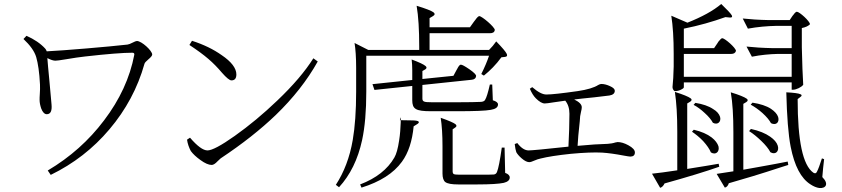

<svg xmlns="http://www.w3.org/2000/svg" viewBox="-20 -870 4233 965"><path d="M235 9C350 -47 448 -123 530 -220C613 -318 672 -428 706 -549C707 -554 714 -562 725 -571C738 -582 745 -590 745 -596C745 -615 692 -664 668 -664C664 -664 657 -661 647 -656C636 -650 627 -647 621 -646C525 -635 299 -616 215 -612C212 -619 210 -623 207 -626C184 -651 152 -673 113 -690L98 -674C131 -643 153 -613 162 -583C171 -552 178 -506 181 -445C182 -431 181 -415 180 -396C179 -384 179 -375 179 -368C179 -354 182 -340 187 -325C194 -306 204 -296 215 -296C234 -296 242 -312 239 -345C238 -358 235 -395 229 -456C223 -520 219 -561 218 -578C235 -569 249 -565 258 -565C265 -565 282 -567 311 -572C350 -579 382 -583 407 -586C521 -599 600 -605 645 -605C652 -605 656 -602 655 -595C633 -479 582 -369 503 -265C427 -164 333 -80 220 -13Z M1044 -41C1052 -41 1062 -47 1074 -60C1081 -67 1086 -71 1089 -74C1199 -147 1291 -220 1366 -292C1453 -376 1524 -466 1577 -561L1555 -577C1514 -512 1454 -441 1373 -364C1303 -297 1232 -238 1160 -187C1091 -138 1045 -114 1023 -114C1001 -114 972 -135 935 -178L920 -168C923 -147 930 -128 939 -111C950 -96 966 -81 987 -66C1010 -49 1029 -41 1044 -41ZM1143 -466C1160 -466 1168 -476 1168 -496C1168 -527 1143 -560 1094 -593C1053 -622 1004 -646 945 -665L932 -644C1012 -591 1051 -557 1096 -504C1118 -479 1134 -466 1143 -466Z M1797 73C1890 44 1958 1 2000 -57C2033 -102 2052 -162 2059 -235L2075 -245C2084 -250 2087 -255 2084 -259C2080 -263 2068 -265 2047 -265L1990 -266C1993 -287 1995 -284 1994 -255C1993 -226 1991 -195 1986 -164C1980 -123 1972 -95 1962 -78C1928 -19 1871 26 1790 57ZM1684 71C1740 10 1779 -69 1800 -166C1814 -231 1821 -312 1821 -410V-590H2438C2429 -563 2416 -532 2399 -498L2412 -490C2443 -515 2473 -545 2500 -582L2518 -584C2528 -585 2531 -590 2527 -599C2522 -610 2504 -631 2474 -662C2463 -646 2451 -632 2438 -619H2139V-703H2442C2457 -703 2465 -708 2467 -719C2467 -734 2402 -789 2389 -789C2385 -789 2378 -783 2369 -770C2366 -766 2363 -763 2362 -761L2342 -733H2139V-779L2156 -789C2166 -795 2167 -801 2159 -808C2148 -816 2120 -827 2074 -841C2083 -788 2087 -720 2087 -636V-619H1831L1762 -654C1767 -623 1770 -581 1770 -529V-409C1770 -312 1764 -231 1753 -167C1738 -79 1709 -4 1668 59ZM2379 57C2444 57 2489 54 2512 49C2532 44 2542 35 2542 22C2542 12 2534 4 2519 -1L2516 -128H2502C2493 -64 2485 -23 2478 -6C2475 2 2470 6 2462 7C2455 8 2427 8 2379 8H2290C2275 8 2265 7 2261 5C2257 3 2255 -2 2255 -9V-220L2268 -229C2276 -234 2276 -240 2269 -246C2260 -253 2235 -264 2195 -278C2201 -239 2204 -192 2204 -135V2C2204 23 2209 38 2218 45C2229 53 2250 57 2283 57ZM2277 -311C2364 -311 2421 -313 2447 -318C2471 -322 2483 -331 2483 -345C2483 -354 2474 -361 2457 -366L2454 -445H2442C2433 -405 2425 -379 2418 -368C2415 -362 2408 -359 2398 -358C2377 -357 2337 -356 2278 -356H2151C2130 -356 2116 -357 2111 -360C2106 -362 2103 -367 2103 -374V-443L2350 -469C2364 -470 2372 -477 2373 -488C2373 -495 2362 -506 2339 -522C2317 -537 2303 -545 2296 -545C2291 -545 2285 -538 2278 -524C2276 -521 2275 -518 2274 -517L2259 -489L2103 -473V-513L2117 -521C2125 -526 2126 -532 2119 -538C2110 -546 2087 -557 2049 -571C2051 -554 2052 -536 2052 -517V-468L1852 -447L1862 -418L2052 -438V-367C2052 -322 2069 -311 2146 -311Z M2640 -55C2646 -55 2655 -58 2666 -63C2677 -68 2687 -71 2696 -73C2731 -82 2783 -90 2850 -97C2915 -103 2967 -105 3006 -103C3037 -101 3073 -96 3115 -88C3132 -85 3143 -83 3148 -83C3163 -83 3171 -90 3171 -104C3171 -116 3160 -128 3138 -140C3118 -151 3100 -156 3084 -156C3082 -156 3078 -155 3073 -154C3061 -150 3048 -148 3034 -147C2995 -146 2944 -143 2883 -137C2884 -164 2888 -206 2894 -261C2895 -285 2896 -288 2900 -307C2903 -318 2904 -326 2904 -331C2904 -345 2891 -358 2866 -370C2887 -373 2921 -376 2968 -381C3009 -386 3034 -389 3043 -390C3061 -393 3070 -401 3070 -414C3070 -422 3062 -430 3046 -437C3031 -444 3016 -448 3002 -448C2998 -448 2993 -446 2987 -443C2967 -430 2932 -419 2883 -412C2805 -401 2753 -395 2726 -395C2707 -395 2684 -407 2655 -432L2643 -424C2652 -403 2662 -387 2673 -376C2690 -359 2705 -350 2718 -350C2725 -350 2740 -352 2765 -356C2788 -359 2807 -362 2821 -364C2835 -347 2842 -325 2842 -298C2842 -248 2840 -193 2837 -133C2718 -120 2651 -114 2637 -114C2618 -114 2599 -126 2580 -151L2567 -146C2569 -127 2572 -114 2575 -105C2580 -96 2589 -85 2602 -74C2617 -61 2630 -55 2640 -55Z M4098 75C4130 78 4148 55 4113 20L4117 -25L4122 -70L4111 -74C4101 -43 4093 -20 4086 -7C4082 2 4076 3 4068 -2C4015 -39 3989 -162 3989 -372L4002 -382C4011 -388 4011 -393 4004 -396C3994 -401 3970 -404 3932 -406C3935 -285 3942 -193 3954 -132C3973 -36 4006 27 4054 57C4069 67 4084 73 4098 75ZM3298 74C3308 71 3315 63 3320 52C3435 20 3527 -8 3595 -32L3592 -47C3577 -44 3556 -41 3527 -36C3485 -29 3454 -24 3434 -21V-350L3449 -359C3458 -365 3458 -371 3451 -376C3440 -384 3414 -395 3372 -408C3380 -355 3384 -289 3384 -209V-14C3330 -6 3288 0 3257 3ZM3623 73C3632 71 3639 64 3643 51C3717 30 3804 4 3904 -29C3921 -34 3934 -38 3942 -41L3939 -58C3905 -51 3855 -42 3789 -30C3756 -24 3731 -20 3716 -17V-348L3731 -357C3740 -363 3740 -369 3733 -374C3722 -382 3696 -393 3653 -406C3662 -354 3666 -287 3666 -205V-9C3645 -6 3619 -2 3588 3C3585 4 3583 4 3582 4ZM3553 -104C3577 -89 3598 -107 3591 -135C3586 -150 3575 -165 3557 -179C3535 -196 3505 -209 3467 -218L3458 -208C3477 -195 3496 -180 3514 -161C3533 -140 3546 -121 3553 -104ZM3852 -105C3877 -90 3898 -109 3889 -138C3884 -154 3871 -169 3851 -183C3827 -200 3795 -213 3754 -222L3745 -211C3766 -198 3786 -181 3806 -162C3828 -141 3843 -122 3852 -105ZM3855 -251C3880 -238 3899 -255 3891 -282C3886 -297 3874 -310 3855 -323C3832 -338 3801 -348 3762 -354L3753 -344C3773 -333 3793 -319 3812 -302C3833 -283 3847 -266 3855 -251ZM3563 -253C3587 -240 3606 -258 3599 -283C3594 -298 3583 -311 3564 -322C3542 -337 3512 -347 3475 -353L3466 -343C3485 -333 3504 -319 3522 -302C3541 -285 3555 -268 3563 -253ZM3372 -412C3384 -412 3395 -415 3404 -420C3411 -423 3416 -427 3417 -431V-456H3959V-419H3966C3982 -419 4009 -432 4017 -444C4014 -488 4012 -551 4010 -632V-729C4029 -733 4042 -739 4051 -748C4051 -763 3998 -811 3985 -811C3981 -811 3975 -806 3968 -796C3966 -793 3964 -791 3963 -790L3949 -769H3846C3794 -770 3750 -773 3713 -777L3739 -726C3788 -735 3836 -739 3881 -740H3959V-628H3865C3813 -629 3769 -632 3732 -636L3759 -585C3804 -594 3848 -598 3889 -599H3959V-484H3417V-599H3655C3668 -599 3676 -604 3679 -614C3679 -629 3623 -678 3610 -678C3606 -678 3600 -672 3591 -661C3589 -658 3587 -655 3586 -653L3569 -628H3417V-726C3492 -741 3562 -761 3626 -784L3647 -782C3658 -781 3662 -784 3658 -793C3652 -803 3634 -822 3605 -850C3565 -816 3508 -785 3435 -756L3354 -791C3362 -740 3366 -676 3366 -599V-536C3365 -493 3363 -459 3360 -432C3360 -423 3367 -412 3372 -412Z"/></svg>

Font: AllPunType Light
Style: Regular
Weight: 300
Version: 1.0